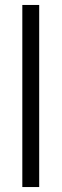

<svg xmlns="http://www.w3.org/2000/svg" viewBox="-20 -754 248 774"><path d="M70 -734H138V0H70Z"/></svg>

Font: Niramit Light
Style: Regular
Weight: 300
Designer: Katatrad Aksorn Co.,Ltd.
Foundry: Cadson Demak Co.,Ltd.
Version: Version 1.000; ttfautohint (v1.6)